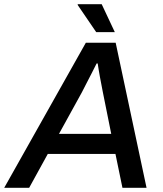

<svg xmlns="http://www.w3.org/2000/svg" viewBox="-55 -888 770 908"><path d="M-35 0 351 -686H492L638 0H524L491 -160H171L83 0ZM224 -255H471L431 -454Q428 -470 424.5 -488Q421 -506 417.5 -524.5Q414 -543 411.5 -559Q409 -575 407 -588H402Q392 -568 378.5 -541.5Q365 -515 352.5 -491Q340 -467 332 -451ZM400 -736 312 -865 313 -868H426L488 -736Z"/></svg>

Font: Archivo SemiBold Medium
Style: Italic
Weight: 500
Italic angle: -10°
Version: Version 2.001